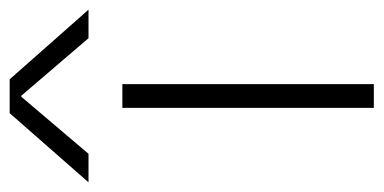

<svg xmlns="http://www.w3.org/2000/svg" viewBox="-249 -575 793 397"><g transform="rotate(-90 147.5 -376.5)"><path d="M148 -729H146L28 -590H-31L112 -753H182L326 -590H267ZM123 0V-520H172V0Z"/></g></svg>

Font: M PLUS 1p Light
Style: Regular
Weight: 300
Version: Version 1.061